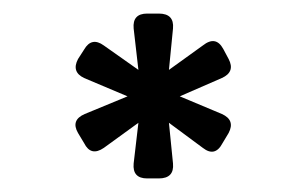

<svg xmlns="http://www.w3.org/2000/svg" viewBox="-20 -723 452 283"><path d="M197 -460Q175 -460 177 -482L184 -542L133 -505Q114 -492 104 -512L95 -527Q84 -546 105 -555L168 -581L104 -608Q85 -617 95 -636L104 -650Q115 -669 133 -656L184 -620L177 -681Q175 -703 197 -703H214Q237 -703 235 -681L229 -620L279 -656Q298 -671 309 -651L317 -636Q327 -617 307 -608L245 -581L307 -555Q327 -546 317 -527L308 -512Q297 -491 279 -505L229 -542L235 -482Q237 -460 214 -460Z"/></svg>

Font: Pitagon Sans Medium
Style: Regular
Weight: 500
Designer: Travis Tran
Foundry: Pitagon
Version: Version 1.001; ttfautohint (v1.8.4.7-5d5b);gftools[0.9.26]